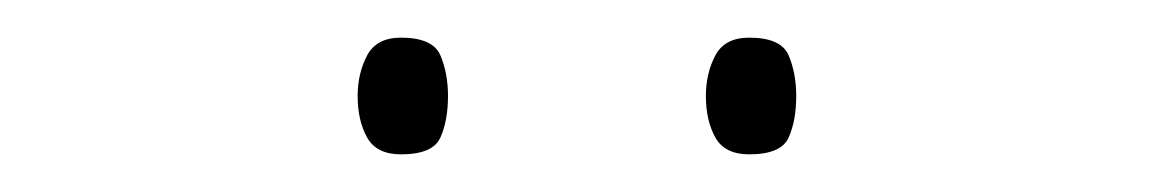

<svg xmlns="http://www.w3.org/2000/svg" viewBox="-20 -729 615 102"><path d="M170 -678Q170 -690 175 -699.5Q180 -709 193 -709Q210 -709 214 -699.5Q218 -690 218 -678Q218 -665 214 -656Q210 -647 193 -647Q180 -647 175 -656Q170 -665 170 -678ZM355 -678Q355 -690 360 -699.5Q365 -709 378 -709Q395 -709 399 -699.5Q403 -690 403 -678Q403 -665 399 -656Q395 -647 378 -647Q365 -647 360 -656Q355 -665 355 -678Z"/></svg>

Font: Noto Sans Devanagari Thin
Style: Regular
Weight: 100
Designer: Jelle Bosma - Monotype Design Team
Foundry: Monotype Imaging Inc.
Version: Version 2.004; ttfautohint (v1.8.4.7-5d5b)